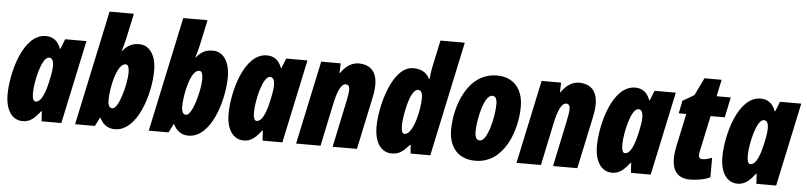

<svg xmlns="http://www.w3.org/2000/svg" viewBox="-45 -1008 5328 1267"><g transform="rotate(5 2618.5 -375.0)"><path d="M129 10C180 10 211 -23 245 -66H249L253 0H384L502 -553H361L335 -487H332C312 -543 275 -563 233 -563C81 -563 14 -298 14 -156C14 -54 58 10 129 10ZM202 -126C188 -126 180 -145 180 -181C180 -252 216 -423 266 -423C286 -423 296 -406 296 -370C296 -351 294 -327 280 -265C268 -209 244 -126 202 -126Z M738 10C889 10 964 -243 964 -399C964 -500 919 -563 852 -563C808 -563 775 -550 741 -507H739C750 -544 760 -580 763 -597L798 -760H637L475 0H606L635 -57H638C659 -14 692 10 738 10ZM711 -126C691 -126 681 -143 681 -179C681 -257 715 -423 773 -423C789 -423 797 -405 797 -369C797 -294 753 -126 711 -126Z M1226 10C1377 10 1452 -243 1452 -399C1452 -500 1407 -563 1340 -563C1296 -563 1263 -550 1229 -507H1227C1238 -544 1248 -580 1251 -597L1286 -760H1125L963 0H1094L1123 -57H1126C1147 -14 1180 10 1226 10ZM1199 -126C1179 -126 1169 -143 1169 -179C1169 -257 1203 -423 1261 -423C1277 -423 1285 -405 1285 -369C1285 -294 1241 -126 1199 -126Z M1593 10C1644 10 1675 -23 1709 -66H1713L1717 0H1848L1966 -553H1825L1799 -487H1796C1776 -543 1739 -563 1697 -563C1545 -563 1478 -298 1478 -156C1478 -54 1522 10 1593 10ZM1666 -126C1652 -126 1644 -145 1644 -181C1644 -252 1680 -423 1730 -423C1750 -423 1760 -406 1760 -370C1760 -351 1758 -327 1744 -265C1732 -209 1708 -126 1666 -126Z M1939 0H2101L2161 -285C2177 -358 2198 -418 2232 -418C2250 -418 2257 -405 2257 -383C2257 -366 2252 -337 2246 -308L2181 0H2342L2417 -353C2424 -388 2426 -413 2426 -433C2426 -533 2365 -563 2306 -563C2259 -563 2219 -535 2187 -489H2184L2186 -553H2057Z M2573 10C2624 10 2650 -14 2689 -57H2693L2697 0H2828L2990 -760H2829L2792 -588C2788 -571 2783 -538 2779 -500H2776C2755 -546 2713 -563 2667 -563C2526 -563 2458 -291 2458 -156C2458 -54 2502 10 2573 10ZM2646 -126C2632 -126 2624 -145 2624 -181C2624 -229 2654 -423 2710 -423C2730 -423 2740 -406 2740 -370C2740 -295 2704 -126 2646 -126Z M3126 10C3319 10 3395 -216 3395 -372C3395 -488 3331 -563 3222 -563C3021 -563 2950 -326 2950 -181C2950 -62 3015 10 3126 10ZM3145 -126C3122 -126 3112 -146 3112 -180C3112 -261 3147 -427 3201 -427C3224 -427 3233 -409 3233 -372C3233 -292 3196 -126 3145 -126Z M3399 0H3561L3621 -285C3637 -358 3658 -418 3692 -418C3710 -418 3717 -405 3717 -383C3717 -366 3712 -337 3706 -308L3641 0H3802L3877 -353C3884 -388 3886 -413 3886 -433C3886 -533 3825 -563 3766 -563C3719 -563 3679 -535 3647 -489H3644L3646 -553H3517Z M4033 10C4084 10 4115 -23 4149 -66H4153L4157 0H4288L4406 -553H4265L4239 -487H4236C4216 -543 4179 -563 4137 -563C3985 -563 3918 -298 3918 -156C3918 -54 3962 10 4033 10ZM4106 -126C4092 -126 4084 -145 4084 -181C4084 -252 4120 -423 4170 -423C4190 -423 4200 -406 4200 -370C4200 -351 4198 -327 4184 -265C4172 -209 4148 -126 4106 -126Z M4549 10C4586 10 4645 3 4682 -17V-146C4657 -135 4631 -131 4621 -131C4601 -131 4594 -139 4594 -159C4594 -166 4596 -176 4598 -184L4648 -419H4742L4770 -553H4676L4700 -664H4586L4530 -548L4454 -503L4437 -419H4487L4442 -208C4434 -170 4431 -144 4431 -119C4431 -45 4461 10 4549 10Z M4864 10C4915 10 4946 -23 4980 -66H4984L4988 0H5119L5237 -553H5096L5070 -487H5067C5047 -543 5010 -563 4968 -563C4816 -563 4749 -298 4749 -156C4749 -54 4793 10 4864 10ZM4937 -126C4923 -126 4915 -145 4915 -181C4915 -252 4951 -423 5001 -423C5021 -423 5031 -406 5031 -370C5031 -351 5029 -327 5015 -265C5003 -209 4979 -126 4937 -126Z"/></g></svg>

Font: Noto Sans UI Condensed Black
Style: Italic
Weight: 900
Width: 3
Italic angle: -192°
Designer: Monotype Design Team
Foundry: Monotype Imaging Inc.
Version: Version 1.901